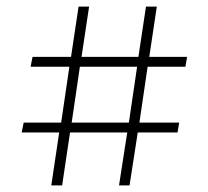

<svg xmlns="http://www.w3.org/2000/svg" viewBox="-20 -567 634 584"><path d="M136 -3 160 -164H46L52 -194H166L191 -364H73L79 -394H196L219 -547H251L228 -394H401L424 -547H457L434 -394H549L544 -364H429L404 -194H525L520 -164H399L374 -3H342L367 -164H193L169 -3ZM198 -194H372L397 -364H223Z"/></svg>

Font: Literata 60pt Light
Style: Regular
Weight: 300
Designer: Latin by Veronika Burian and Jose Scaglione. Greek by Irene Vlachou. Cyrillic by Vera Evstafieva.
Foundry: TypeTogether
Version: Version 3.103;gftools[0.9.29]